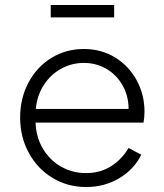

<svg xmlns="http://www.w3.org/2000/svg" viewBox="-20 -740 661 772"><path d="M61 -267Q61 -345 94.5 -408Q128 -471 186.5 -507Q245 -543 317 -543Q388 -543 443.5 -508.5Q499 -474 530 -416.5Q561 -359 561 -291Q561 -268 557 -247H123Q125 -188 153 -141.5Q181 -95 226.5 -69.5Q272 -44 326 -44Q382 -44 425.5 -71Q469 -98 497 -145L548 -118Q520 -60 460.5 -24Q401 12 326 12Q252 12 191.5 -24.5Q131 -61 96 -125Q61 -189 61 -267ZM497 -302Q497 -354 473 -396.5Q449 -439 408 -463Q367 -487 317 -487Q268 -487 225.5 -463.5Q183 -440 156 -398Q129 -356 124 -302ZM184 -720H439V-670H184Z"/></svg>

Font: Eudoxus Sans Light
Style: Regular
Weight: 300
Designer: Stijn de Vries
Foundry: tokotype
Version: Version 2.005